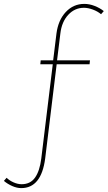

<svg xmlns="http://www.w3.org/2000/svg" viewBox="-149 -772 553 986"><path d="M161 -600 144 -462H313L311 -442H142L83 42Q63 194 -40 194Q-62 194 -86 183.5Q-110 173 -129 157L-115 141Q-101 155 -79.5 164.5Q-58 174 -38 174Q7 174 31 140Q55 106 63 42L122 -442H58L60 -462H124L141 -600Q150 -669 189 -710.5Q228 -752 284 -752Q310 -752 337 -741.5Q364 -731 384 -715L370 -699Q352 -714 327.5 -723Q303 -732 282 -732Q235 -732 201.5 -696Q168 -660 161 -600Z"/></svg>

Font: Montserrat-Arabic Thin
Style: Regular
Weight: 250
Designer: Mohamed Gaber
Foundry: Kief Type Foundry
Version: Version 5.008